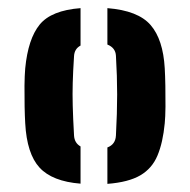

<svg xmlns="http://www.w3.org/2000/svg" viewBox="-20 -829 466 472"><path d="M42 -526Q41 -542 40.5 -567.2Q40 -592.5 40.2 -618.2Q40.5 -644 42 -661Q49 -733.5 77.5 -768.5Q106 -803.5 178 -809V-717Q163 -709 162 -691Q159.5 -652 158.8 -625Q158 -598 158.8 -569.2Q159.5 -540.5 162 -496Q163 -477.5 178 -469V-377.5Q108.5 -383 77.2 -417Q46 -451 42 -526ZM244 -377V-466.5Q264 -474 265 -496Q268 -551.5 268 -596.8Q268 -642 265 -692Q264 -711.5 244 -719.5V-809Q319.5 -803 350.2 -767.5Q381 -732 385 -661Q386 -644 386.5 -618Q387 -592 386.8 -566.5Q386.5 -541 385 -526Q380.5 -478.5 367.2 -446.8Q354 -415 325 -398Q296 -381 244 -377Z"/></svg>

Font: Big Shoulders Stencil Text Black
Style: Regular
Weight: 900
Designer: Patric King
Foundry: XO Type Co
Version: Version 1.000